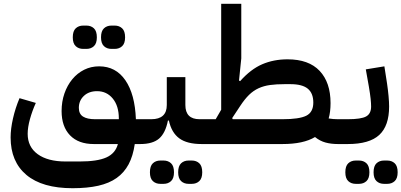

<svg xmlns="http://www.w3.org/2000/svg" viewBox="-20 -760 2118 1013"><path d="M363 233Q203 233 119.5 163Q36 93 36 -35Q36 -80 48.5 -135Q61 -190 83 -242L169 -217Q150 -175 138 -131.5Q126 -88 126 -54Q126 15 179 53.5Q232 92 326 92H400Q494 92 541.5 70.5Q589 49 602 0H475Q394 0 349.5 -46Q305 -92 305 -174Q305 -224 320 -267Q335 -310 361.5 -342Q388 -374 424 -392Q460 -410 503 -410Q591 -410 641.5 -336.5Q692 -263 697 -131H747V-27L720 0H691Q682 63 658.5 107Q635 151 595.5 179Q556 207 498.5 220Q441 233 363 233ZM396 -191Q396 -159 418 -145Q440 -131 482 -131H607V-135Q607 -201 575 -240Q543 -279 492 -279Q449 -279 422.5 -254Q396 -229 396 -191ZM568 -502Q544 -502 528.5 -516.5Q513 -531 513 -563Q513 -596 528.5 -610.5Q544 -625 568 -625H585Q609 -625 624.5 -610.5Q640 -596 640 -563Q640 -531 624.5 -516.5Q609 -502 585 -502ZM419 -502Q395 -502 379.5 -516.5Q364 -531 364 -563Q364 -596 379.5 -610.5Q395 -625 419 -625H436Q460 -625 475.5 -610.5Q491 -596 491 -563Q491 -531 475.5 -516.5Q460 -502 436 -502Z M720 -104 747 -131H778Q860 -131 860 -206V-353H958V-206Q958 -131 1033 -131H1071V-27L1044 0Q967 0 926 -30Q885 -60 871 -124H866Q853 -58 819.5 -29Q786 0 720 0ZM975 210Q951 210 935.5 195.5Q920 181 920 149Q920 116 935.5 101.5Q951 87 975 87H992Q1016 87 1031.5 101.5Q1047 116 1047 149Q1047 181 1031.5 195.5Q1016 210 992 210ZM826 210Q802 210 786.5 195.5Q771 181 771 149Q771 116 786.5 101.5Q802 87 826 87H843Q867 87 882.5 101.5Q898 116 898 149Q898 181 882.5 195.5Q867 210 843 210Z M1763 0Q1727 0 1697.5 -8Q1668 -16 1642 -37Q1581 0 1470 0H1044V-104L1071 -131H1118L1147 -181V-740H1253V-452L1241 -335L1247 -332Q1303 -395 1363.5 -421Q1424 -447 1497 -447Q1609 -447 1666.5 -386Q1724 -325 1724 -216Q1724 -193 1721.5 -172.5Q1719 -152 1714 -135Q1726 -133 1738 -132Q1750 -131 1763 -131H1790V-27ZM1470 -131Q1559 -131 1596 -149.5Q1633 -168 1633 -219Q1633 -268 1604 -292Q1575 -316 1512 -316H1482Q1438 -316 1405 -311.5Q1372 -307 1344.5 -294.5Q1317 -282 1294 -259.5Q1271 -237 1248 -202L1205 -137L1208 -131Z M1763 -104 1790 -131H1815Q1885 -131 1911.5 -145.5Q1938 -160 1938 -198Q1938 -214 1935.5 -238.5Q1933 -263 1926 -304L1910 -394L2008 -410L2022 -320Q2027 -286 2030 -253.5Q2033 -221 2033 -198Q2033 -96 1981 -48Q1929 0 1815 0H1763ZM2006 210Q1982 210 1966.5 195.5Q1951 181 1951 149Q1951 116 1966.5 101.5Q1982 87 2006 87H2023Q2047 87 2062.5 101.5Q2078 116 2078 149Q2078 181 2062.5 195.5Q2047 210 2023 210ZM1857 210Q1833 210 1817.5 195.5Q1802 181 1802 149Q1802 116 1817.5 101.5Q1833 87 1857 87H1874Q1898 87 1913.5 101.5Q1929 116 1929 149Q1929 181 1913.5 195.5Q1898 210 1874 210Z"/></svg>

Font: IBM Plex Arabic SemiBold
Style: Regular
Weight: 600
Designer: Mike Abbink, Paul van der Laan, Pieter van Rosmalen, Wael Morcos, Khajak Apelian
Foundry: Bold Monday
Version: Version 1.0